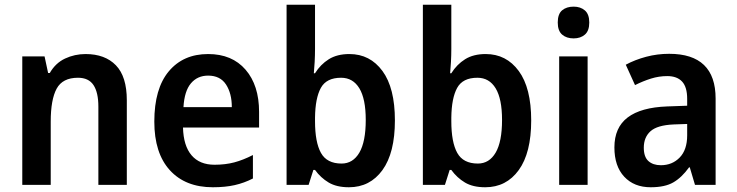

<svg xmlns="http://www.w3.org/2000/svg" viewBox="-20 -780 3110 810"><path d="M341 -552Q423 -552 469 -504.5Q515 -457 515 -357V0H395V-330Q395 -390 374.5 -421Q354 -452 309 -452Q244 -452 219 -406Q194 -360 194 -267V0H74V-542H168L183 -472H190Q214 -514 254.5 -533Q295 -552 341 -552Z M858 -552Q959 -552 1016 -486Q1073 -420 1073 -308V-242H752Q754 -165 788 -125Q822 -85 885 -85Q931 -85 968.5 -95Q1006 -105 1047 -126V-27Q1010 -8 970 1Q930 10 878 10Q762 10 696.5 -62Q631 -134 631 -267Q631 -406 692 -479Q753 -552 858 -552ZM858 -461Q813 -461 785.5 -428.5Q758 -396 754 -328H958Q958 -386 933.5 -423.5Q909 -461 858 -461Z M1309 -573Q1309 -547 1307.5 -519Q1306 -491 1304 -471H1309Q1332 -508 1367 -530Q1402 -552 1454 -552Q1541 -552 1593.5 -480.5Q1646 -409 1646 -272Q1646 -135 1593.5 -62.5Q1541 10 1452 10Q1400 10 1366.5 -10Q1333 -30 1309 -63H1302L1282 0H1189V-760H1309ZM1419 -452Q1357 -452 1333.5 -409Q1310 -366 1309 -284V-269Q1309 -180 1334 -135Q1359 -90 1421 -90Q1469 -90 1496 -136Q1523 -182 1523 -274Q1523 -363 1496 -407.5Q1469 -452 1419 -452Z M1884 -573Q1884 -547 1882.5 -519Q1881 -491 1879 -471H1884Q1907 -508 1942 -530Q1977 -552 2029 -552Q2116 -552 2168.5 -480.5Q2221 -409 2221 -272Q2221 -135 2168.5 -62.5Q2116 10 2027 10Q1975 10 1941.5 -10Q1908 -30 1884 -63H1877L1857 0H1764V-760H1884ZM1994 -452Q1932 -452 1908.5 -409Q1885 -366 1884 -284V-269Q1884 -180 1909 -135Q1934 -90 1996 -90Q2044 -90 2071 -136Q2098 -182 2098 -274Q2098 -363 2071 -407.5Q2044 -452 1994 -452Z M2400 -752Q2429 -752 2447.5 -736Q2466 -720 2466 -685Q2466 -650 2447.5 -634Q2429 -618 2400 -618Q2370 -618 2351.5 -634Q2333 -650 2333 -685Q2333 -721 2351.5 -736.5Q2370 -752 2400 -752ZM2459 -542V0H2339V-542Z M2803 -553Q2999 -553 2999 -364V0H2912L2890 -74H2887Q2856 -31 2820.5 -10.5Q2785 10 2725 10Q2655 10 2613.5 -34.5Q2572 -79 2572 -158Q2572 -242 2628 -284.5Q2684 -327 2795 -331L2879 -334V-363Q2879 -413 2857.5 -436Q2836 -459 2795 -459Q2760 -459 2726.5 -448.5Q2693 -438 2659 -421L2620 -507Q2659 -528 2706 -540.5Q2753 -553 2803 -553ZM2822 -255Q2753 -252 2724.5 -226.5Q2696 -201 2696 -157Q2696 -118 2715.5 -100.5Q2735 -83 2768 -83Q2816 -83 2847.5 -115.5Q2879 -148 2879 -209V-257Z"/></svg>

Font: Noto Sans Tamil SemiCondensed SemiBold
Style: Regular
Weight: 600
Width: 4
Designer: Jelle Bosma - Monotype Design Team
Foundry: Monotype Imaging Inc.
Version: Version 2.004; ttfautohint (v1.8.4.7-5d5b)